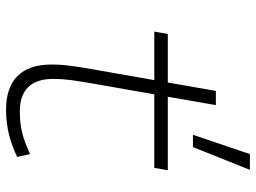

<svg xmlns="http://www.w3.org/2000/svg" viewBox="-124 -700 835 626"><g transform="rotate(90 293.0 -387.5)"><path d="M338.4 9.8C401.9 9.8 448.7 -6.3 492.2 -26.4L482.9 -68.4C428.2 -43.5 395 -35.2 342.8 -35.2C273.9 -35.2 237.8 -72.3 237.8 -143.1C237.8 -184.6 242.7 -214.8 255.4 -287.1L288.1 -473.6H527.8L535.6 -517.6H295.9L323.2 -674.3H276.9L249.5 -517.6H91.3L83.5 -473.6H241.7L209 -287.1C196.3 -214.4 190.9 -181.6 190.9 -138.2C190.9 -41 241.2 9.8 338.4 9.8ZM419.9 -599.6H460L534.2 -785.2H482.9Z"/></g></svg>

Font: Cascadia Code PL ExtraLight
Style: Italic
Weight: 200
Italic angle: -10°
Monospace: yes
Designer: Aaron Bell
Foundry: Saja Typeworks
Version: Version 2404.023